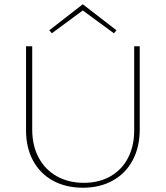

<svg xmlns="http://www.w3.org/2000/svg" viewBox="-20 -875 776 900"><path d="M223 -719 211 -733 368 -855 526 -733 514 -719 368 -826ZM635 -658V-268Q635 -186 602 -124Q569 -62 508.5 -28.5Q448 5 369 5Q289 5 228.5 -28Q168 -61 135 -122Q102 -183 102 -264V-658H131V-268Q131 -193 161 -136.5Q191 -80 246 -49Q301 -18 373 -18Q444 -18 497.5 -48.5Q551 -79 580 -134.5Q609 -190 609 -264V-658Z"/></svg>

Font: Ysabeau Infant Extralight
Style: Regular
Weight: 200
Designer: Christian Thalmann (Catharsis Fonts)
Version: Version 0.003